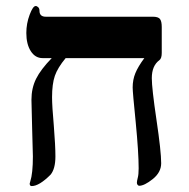

<svg xmlns="http://www.w3.org/2000/svg" viewBox="-20 -609 632 641"><path d="M199.2 -415Q172.4 -382.8 163.1 -355.7Q153.8 -328.6 153.8 -284.2Q153.8 -255.4 159.7 -189Q165 -122.1 165 -86.9Q165 -45.4 148.9 -25.9Q110.8 12.2 85.9 12.2Q79.1 12.2 79.1 3.9L81.1 -3.4Q89.8 -30.3 89.8 -86.9L87.4 -176.8L85 -275.9Q85 -314.9 100.6 -346.2Q116.2 -377.4 152.8 -415H122.1Q97.7 -415 82.8 -438.2Q67.9 -461.4 67.9 -499Q67.9 -530.3 78.9 -559.6Q89.8 -588.9 99.1 -588.9Q103.5 -588.9 107.7 -584.7Q111.8 -580.6 111.8 -573.2Q111.8 -553.2 132.8 -553.2H490.2Q508.3 -553.2 514.2 -545.4Q520 -537.6 520 -519V-432.1Q520 -414.1 512.2 -408.2Q486.8 -389.6 486.8 -348.1Q486.8 -314.5 502.4 -209Q518.1 -103.5 518.1 -64Q518.1 -33.7 490 -11.2Q461.9 11.2 444.8 11.2Q441.9 11.2 439.5 8.3Q437 5.4 437 1Q437 -4.4 439.9 -15.4Q442.9 -26.4 442.9 -46.9Q442.9 -99.6 433.1 -200.7Q422.9 -301.3 422.9 -316.9Q422.9 -342.8 431.9 -364.7Q440.9 -386.7 461.9 -415Z"/></svg>

Font: Tinos
Style: Bold
Weight: 700
Designer: Steve Matteson
Foundry: Monotype Imaging Inc.
Version: Version 1.23